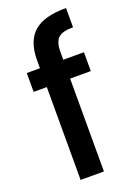

<svg xmlns="http://www.w3.org/2000/svg" viewBox="-148 -831 627 890"><g transform="rotate(-20 166.0 -386.0)"><path d="M306 -551C306 -551 204 -551 204 -551C204 -551 204 -590 204 -590C204 -590 204 -590 204 -590C204 -622 211 -645 225 -658C239 -671 263 -677 298 -677C298 -677 298 -772 298 -772C298 -772 298 -772 298 -772C226 -772 173 -758 140 -729C106 -700 89 -653 89 -590C89 -590 89 -551 89 -551C89 -551 24 -551 24 -551C24 -551 24 -458 24 -458C24 -458 89 -458 89 -458C89 -458 89 0 89 0C89 0 204 0 204 0C204 0 204 -458 204 -458C204 -458 306 -458 306 -458C306 -458 306 -551 306 -551Z"/></g></svg>

Font: Girnar Poppins
Style: Medium
Weight: 500
Designer: Ninad Kale (Devanagari), Jonny Pinhorn (Latin)
Foundry: Indian Type Foundry
Version: ""